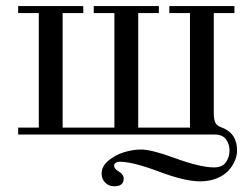

<svg xmlns="http://www.w3.org/2000/svg" viewBox="-20 -452 846 645"><path d="M41 0V-23.4H110.4V-408.2H41V-431.6H259.8V-408.2H190.4V-23.4H364.3V-408.2H294.9V-431.6H513.7V-408.2H444.3V-23.4H618.2V-408.2H548.8V-431.6H767.6V-408.2H698.2V-70.3Q698.2 -52.7 702.9 -41.3Q707.5 -29.8 723.1 -24.4Q776.4 -5.4 776.4 53.7Q776.4 70.8 769 88.1Q761.7 105.5 747.3 121.3Q732.9 137.2 708 147.2Q683.1 157.2 652.3 157.2Q600.6 157.2 514.2 124.5Q425.8 91.3 381.8 91.3Q374 91.3 368.7 95Q363.3 98.6 363.3 104Q363.3 114.7 376 122.1Q395.5 133.3 395.5 147.9Q395.5 173.8 363.8 173.8Q345.7 173.8 333.5 161.6Q321.3 149.4 321.3 131.3Q321.3 106.9 344.2 87.6Q367.2 68.4 397 59.3Q426.8 50.3 453.6 50.3Q489.3 50.3 565.9 78.6Q652.8 110.4 699.2 110.4Q726.6 110.4 738.8 93.3Q751 76.2 751 53.2Q751 32.2 739.3 16.1Q727.5 0 701.2 0Z"/></svg>

Font: Theano Didot
Style: Regular
Weight: 400
Designer: Alexey Kryukov
Version: Version 2.0